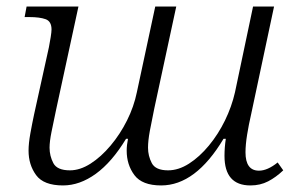

<svg xmlns="http://www.w3.org/2000/svg" viewBox="-20 -556 911 585"><path d="M172 9Q113 9 90 -22.5Q67 -54 67 -97Q67 -119 72.5 -149.5Q78 -180 84 -208L129 -412Q132 -427 134.5 -443Q137 -459 137 -466Q137 -491 119 -497.5Q101 -504 69 -504H55L61 -536H219L151 -222Q143 -184 137 -154.5Q131 -125 131 -106Q131 -81 142.5 -59Q154 -37 193 -37Q224 -37 256 -57.5Q288 -78 317 -112.5Q346 -147 367 -189Q388 -231 397 -275L453 -536H517L450 -225Q442 -187 436.5 -157Q431 -127 431 -106Q431 -81 442.5 -59Q454 -37 492 -37Q524 -37 556 -57.5Q588 -78 616.5 -112.5Q645 -147 665.5 -189Q686 -231 696 -275L751 -536H815L745 -207Q738 -177 733 -146Q728 -115 728 -92Q728 -36 769 -36Q795 -36 826 -61L843 -37Q821 -16 797 -3.5Q773 9 743 9Q664 9 664 -81Q664 -107 668 -133H661Q576 9 471 9Q413 9 389.5 -22.5Q366 -54 366 -97Q366 -114 370 -133H364Q321 -62 272 -26.5Q223 9 172 9Z"/></svg>

Font: Noto Serif Light
Style: Italic
Weight: 300
Italic angle: -12°
Designer: Monotype Design Team
Foundry: Monotype Imaging Inc.
Version: Version 2.013